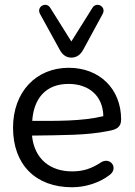

<svg xmlns="http://www.w3.org/2000/svg" viewBox="-20 -781 571 810"><path d="M284 9C341 9 399 -10 440 -41C483 -70 446 -121 406 -96C364 -68 328 -58 284 -58C193 -58 125 -109 115 -209C248 -211 346 -210 435 -228C470 -234 491 -243 491 -277C491 -405 401 -495 270 -495C132 -495 35 -393 35 -242C35 -87 130 9 284 9ZM281 -538C302 -538 319 -549 331 -571L413 -722C430 -753 387 -776 370 -748L281 -606L192 -748C175 -776 132 -753 149 -722L232 -571C244 -549 260 -538 281 -538ZM116 -271C122 -364 172 -427 269 -427C354 -427 414 -378 416 -291C326 -269 218 -271 116 -271Z"/></svg>

Font: SN Pro Book
Style: Regular
Weight: 350
Designer: Tobias Whetton
Foundry: Supernotes
Version: Version 1.003;Glyphs 3.3 (3324)